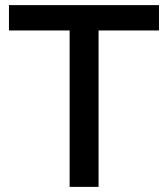

<svg xmlns="http://www.w3.org/2000/svg" viewBox="-20 -730 656 750"><path d="M601 -611H365V0H252V-611H15V-710H601Z"/></svg>

Font: Raleway Thin SemiBold
Style: Regular
Weight: 600
Version: Version 4.026